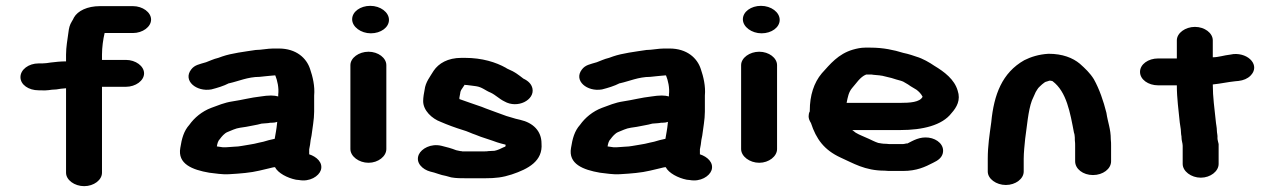

<svg xmlns="http://www.w3.org/2000/svg" viewBox="-20 -651 4361 657"><path d="M338 -538H435C468 -538 497 -559 497 -584C497 -609 468 -630 435 -630H322C279 -630 246 -614 233 -591C231 -587 229 -582 226 -578C218 -565 216 -555 214 -539C211 -516 206 -490 206 -464V-441C187 -441 170 -439 153 -437L139 -435C134 -434 130 -435 127 -434H112C78 -434 50 -413 50 -387C50 -361 78 -342 112 -342H119C126 -342 132 -341 139 -342C144 -342 150 -343 157 -344L173 -345C184 -347 192 -348 206 -349V-60C206 -35 235 -14 268 -14C301 -14 329 -35 329 -60V-354H411C444 -354 473 -375 473 -400C473 -425 444 -446 411 -446H329V-464C329 -489 333 -517 338 -538Z M868 -388C875 -389 881 -389 887 -390C892 -390 912 -393 919 -393H922C929 -376 935 -350 932 -327V-321C925 -323 917 -324 910 -324H904C896 -324 886 -323 873 -321C837 -317 809 -309 775 -304C748 -300 725 -290 703 -282C671 -270 645 -248 628 -224C609 -203 602 -177 597 -145C587 -90 638 -70 696 -60C717 -58 740 -53 766 -55C802 -57 838 -60 867 -67L901 -75C906 -76 915 -79 921 -79C931 -59 963 -42 993 -36L1003 -35C1040 -28 1071 -48 1078 -69C1086 -95 1063 -115 1038 -123V-140L1041 -156L1043 -172L1046 -187C1049 -212 1055 -242 1055 -269V-324C1058 -356 1050 -389 1041 -415C1029 -452 994 -485 934 -485H915C896 -485 873 -480 855 -480C816 -474 773 -469 741 -458L727 -453C710 -449 699 -443 685 -438C662 -431 646 -429 634 -413C605 -375 652 -336 703 -345C723 -350 746 -357 763 -366H764C796 -373 828 -388 868 -388ZM929 -234C928 -232 928 -230 928 -228C926 -208 923 -194 920 -176C905 -173 894 -170 881 -166L867 -163C864 -162 853 -160 850 -159L833 -156C817 -154 799 -149 781 -149C772 -148 763 -148 752 -147H743L722 -150C724 -161 726 -169 733 -176C738 -183 748 -195 758 -199C771 -204 786 -212 802 -214L822 -217C840 -221 858 -223 875 -228C881 -229 898 -229 905 -231H910C917 -231 923 -232 929 -234Z M1179 -428V-141C1179 -116 1208 -94 1241 -94C1274 -94 1302 -116 1302 -141V-428C1302 -453 1274 -474 1241 -474C1208 -474 1179 -453 1179 -428ZM1185 -585C1185 -559 1215 -537 1249 -537C1283 -537 1311 -557 1311 -583C1311 -609 1282 -631 1247 -631C1213 -631 1185 -611 1185 -585Z M1802 -348C1799 -363 1788 -374 1771 -382C1754 -395 1742 -405 1720 -414C1716 -416 1713 -417 1711 -419C1677 -438 1630 -453 1571 -453H1559C1512 -453 1481 -434 1464 -409C1452 -389 1436 -370 1433 -344C1431 -334 1428 -318 1428 -305C1428 -273 1458 -245 1488 -234C1511 -224 1538 -214 1564 -206C1579 -202 1594 -194 1607 -190L1625 -183C1639 -178 1651 -174 1664 -170L1681 -164C1688 -162 1700 -158 1710 -156V-151C1709 -149 1706 -148 1703 -147C1695 -143 1683 -137 1672 -135L1652 -134C1647 -133 1642 -133 1637 -133H1562C1559 -134 1557 -134 1555 -134L1541 -137C1526 -143 1508 -148 1491 -152C1454 -161 1422 -142 1413 -122C1401 -94 1426 -71 1452 -64C1471 -60 1487 -52 1506 -49L1524 -44C1541 -41 1556 -41 1577 -41H1639C1677 -41 1700 -44 1731 -54C1788 -73 1838 -100 1833 -160C1833 -203 1804 -231 1760 -241C1751 -243 1738 -246 1730 -249L1713 -254C1701 -258 1692 -262 1680 -266L1642 -280C1633 -284 1624 -287 1615 -290L1589 -299C1577 -303 1564 -308 1552 -312V-317C1553 -324 1554 -329 1555 -333C1555 -337 1557 -340 1558 -343L1570 -361C1572 -360 1575 -360 1578 -360C1590 -358 1598 -358 1609 -356C1630 -353 1641 -341 1659 -334C1676 -326 1689 -312 1706 -304C1751 -278 1810 -309 1802 -348Z M2205 -388C2212 -389 2218 -389 2224 -390C2229 -390 2249 -393 2256 -393H2259C2266 -376 2272 -350 2269 -327V-321C2262 -323 2254 -324 2247 -324H2241C2233 -324 2223 -323 2210 -321C2174 -317 2146 -309 2112 -304C2085 -300 2062 -290 2040 -282C2008 -270 1982 -248 1965 -224C1946 -203 1939 -177 1934 -145C1924 -90 1975 -70 2033 -60C2054 -58 2077 -53 2103 -55C2139 -57 2175 -60 2204 -67L2238 -75C2243 -76 2252 -79 2258 -79C2268 -59 2300 -42 2330 -36L2340 -35C2377 -28 2408 -48 2415 -69C2423 -95 2400 -115 2375 -123V-140L2378 -156L2380 -172L2383 -187C2386 -212 2392 -242 2392 -269V-324C2395 -356 2387 -389 2378 -415C2366 -452 2331 -485 2271 -485H2252C2233 -485 2210 -480 2192 -480C2153 -474 2110 -469 2078 -458L2064 -453C2047 -449 2036 -443 2022 -438C1999 -431 1983 -429 1971 -413C1942 -375 1989 -336 2040 -345C2060 -350 2083 -357 2100 -366H2101C2133 -373 2165 -388 2205 -388ZM2266 -234C2265 -232 2265 -230 2265 -228C2263 -208 2260 -194 2257 -176C2242 -173 2231 -170 2218 -166L2204 -163C2201 -162 2190 -160 2187 -159L2170 -156C2154 -154 2136 -149 2118 -149C2109 -148 2100 -148 2089 -147H2080L2059 -150C2061 -161 2063 -169 2070 -176C2075 -183 2085 -195 2095 -199C2108 -204 2123 -212 2139 -214L2159 -217C2177 -221 2195 -223 2212 -228C2218 -229 2235 -229 2242 -231H2247C2254 -231 2260 -232 2266 -234Z M2516 -428V-141C2516 -116 2545 -94 2578 -94C2611 -94 2639 -116 2639 -141V-428C2639 -453 2611 -474 2578 -474C2545 -474 2516 -453 2516 -428ZM2522 -585C2522 -559 2552 -537 2586 -537C2620 -537 2648 -557 2648 -583C2648 -609 2619 -631 2584 -631C2550 -631 2522 -611 2522 -585Z M2877 -299C2881 -319 2884 -336 2896 -350C2909 -364 2923 -388 2944 -396H2957C2961 -396 2965 -396 2969 -395L2991 -393C2994 -392 2996 -392 2998 -392C3009 -389 3019 -387 3031 -384L3047 -379C3057 -376 3069 -374 3077 -368C3084 -364 3091 -360 3096 -356L3116 -344C3124 -338 3132 -330 3137 -320C3128 -301 3093 -299 3061 -299ZM2751 -270C2748 -265 2747 -258 2747 -253C2747 -245 2750 -238 2755 -230C2773 -175 2800 -138 2856 -112C2899 -93 2939 -67 3007 -67C3016 -66 3023 -66 3028 -66H3070C3117 -66 3146 -80 3173 -94C3190 -102 3202 -111 3206 -126C3213 -154 3188 -176 3158 -180C3127 -184 3105 -170 3085 -160H3081C3076 -159 3073 -158 3070 -158H3028C3025 -158 3019 -158 3012 -159C3007 -159 3002 -159 2997 -160L2985 -162C2973 -166 2964 -171 2953 -176C2934 -185 2923 -188 2908 -197L2899 -204C2898 -205 2897 -205 2896 -206H3061C3137 -206 3204 -222 3236 -264C3254 -284 3268 -309 3257 -341C3246 -379 3212 -405 3177 -426C3161 -437 3137 -451 3116 -457L3098 -463C3089 -466 3080 -468 3071 -470C3039 -480 3002 -488 2959 -488H2940C2926 -488 2912 -485 2898 -481C2848 -466 2821 -432 2792 -400C2765 -368 2751 -324 2751 -273Z M3483 -64V-108C3483 -128 3486 -156 3488 -176C3494 -216 3498 -272 3511 -307L3524 -336C3528 -343 3531 -347 3533 -350C3537 -354 3554 -372 3562 -372L3571 -375C3573 -375 3576 -375 3579 -374C3580 -374 3581 -374 3582 -373C3630 -337 3642 -265 3655 -197C3656 -194 3657 -191 3657 -189C3658 -184 3658 -178 3658 -171C3659 -164 3659 -158 3659 -153V-99C3659 -73 3686 -52 3720 -52C3754 -52 3782 -73 3782 -99V-153C3782 -159 3782 -166 3781 -174C3781 -210 3771 -231 3766 -265C3756 -305 3742 -346 3723 -380C3710 -401 3693 -417 3675 -433C3651 -453 3616 -467 3568 -467C3534 -465 3507 -456 3485 -445C3409 -402 3381 -327 3372 -233C3366 -189 3360 -152 3360 -108V-64C3360 -39 3389 -18 3422 -18C3455 -18 3483 -39 3483 -64Z M4007 -513V-451H3943C3909 -451 3881 -431 3881 -405C3881 -379 3909 -359 3943 -359H4007C4007 -313 4013 -275 4017 -232C4018 -221 4021 -211 4021 -201C4021 -195 4022 -189 4023 -183V-180C4023 -170 4027 -161 4027 -152V-90C4027 -65 4056 -43 4089 -43C4122 -43 4150 -65 4150 -90V-158C4149 -164 4146 -172 4146 -178C4147 -188 4144 -196 4144 -204C4144 -215 4141 -226 4140 -239C4136 -279 4130 -318 4130 -362C4159 -365 4179 -370 4207 -373L4218 -374C4235 -376 4249 -382 4259 -392C4293 -426 4254 -470 4201 -466L4189 -464C4169 -462 4150 -455 4130 -455V-513C4130 -538 4102 -559 4069 -559C4036 -559 4007 -538 4007 -513Z"/></svg>

Font: Blanket
Style: Sik
Weight: 700
Foundry: Cannot Into Space Fonts
Version: Version 0.9